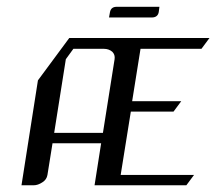

<svg xmlns="http://www.w3.org/2000/svg" viewBox="-20 -551 643 571"><path d="M43.9 0 92.8 -312 186 -438H603L579.1 -405.8H397.9L373 -250H519L496.1 -219.2H369.1L338.9 -30.8H557.1L534.2 0H261.2L280.8 -125H136.2L121.1 -30.8Q118.7 -16.6 106 -8.8Q92.8 0 80.1 0ZM141.1 -155.8H286.1L320.8 -375Q322.8 -388.2 314 -397Q303.7 -405.8 289.1 -405.8H198.2L175.8 -375ZM304.2 -499 307.1 -515.1Q310.1 -530.8 327.1 -530.8H454.1L452.1 -515.1Q449.2 -499 431.2 -499Z"/></svg>

Font: Hhenum
Style: Italic
Weight: 400
Designer: T. Christopher White
Version: Version 1.0